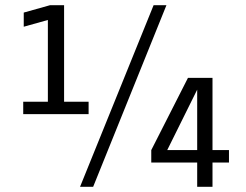

<svg xmlns="http://www.w3.org/2000/svg" viewBox="-20 -720 950 740"><path d="M69.5 -280V-328H164.5V-643L71.5 -617V-671.5L173 -700H227V-328H321.5V-280ZM288.5 0 572 -700H621.5L339 0ZM740 0V-93.5H563V-141.5L704.5 -420H799V-141.5H862.5V-93.5H799V0ZM624.5 -141.5H740V-381.5H743.5Z"/></svg>

Font: Trispace Thin Light
Style: Regular
Weight: 300
Version: Version 1.210